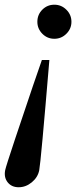

<svg xmlns="http://www.w3.org/2000/svg" viewBox="-35 -580 338 812"><path d="M43.9 211.9Q14.2 211.9 -2.4 191.2Q-19 170.4 -13.2 140.1Q-10.3 125 28.6 8.3Q67.4 -108.4 104.5 -217.3L142.1 -326.2H173.8Q137.7 106 130.9 140.1Q125 169.9 99.6 190.9Q74.2 211.9 43.9 211.9ZM123 -487.8Q123 -518.1 144 -539.1Q165 -560.1 194.8 -560.1Q224.6 -560.1 245.8 -538.8Q267.1 -517.6 267.1 -487.8Q267.1 -458.5 245.8 -437.3Q224.6 -416 194.8 -416Q165 -416 144 -437.3Q123 -458.5 123 -487.8Z"/></svg>

Font: Fin Serif Display
Style: Italic
Weight: 400
Italic angle: -12°
Designer: J. Blake Harris
Version: Version 1.006;FEAKit 1.0